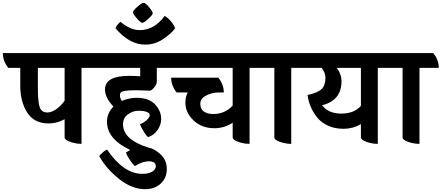

<svg xmlns="http://www.w3.org/2000/svg" viewBox="-69 -1002 3137 1364"><path d="M647 -520H510V20Q470 20 430 6Q390 -8 390 -26V-155Q336 -125 276 -125Q174 -125 124.5 -202Q75 -279 75 -394V-520H-10Q-49 -568 -49 -625H608Q647 -577 647 -520ZM390 -520H200V-384Q200 -278 213 -240.5Q226 -203 268 -203Q297 -203 330 -226Q363 -249 390 -286Z M996 -358 896 -361Q805 -361 790 -346Q783 -339 783 -322Q783 -305 797 -285Q847 -307 903 -307Q989 -307 1032.5 -260.5Q1076 -214 1076 -157Q1076 -116 1051 -79Q1026 -42 983 -28Q972 -35 951.5 -68Q931 -101 926 -120Q953 -130 974 -149.5Q995 -169 995 -183.5Q995 -198 974.5 -206.5Q954 -215 914 -215Q874 -215 839.5 -189.5Q805 -164 805 -119Q805 -9 987 47Q1030 55 1073 95.5Q1116 136 1116 199Q1116 262 1073 302Q1030 342 962 342Q868 342 776.5 269Q685 196 636 107Q640 99 660 81.5Q680 64 692 61Q809 233 942 233Q988 233 1013 217Q1038 201 1038 180Q1038 144 989.5 144Q941 144 889 178Q877 168 855 136.5Q833 105 826 82Q838 73 857 64Q691 -14 691 -137Q691 -199 737 -245Q677 -308 677 -366Q677 -463 847 -463Q899 -463 927 -460V-520H616Q577 -568 577 -625H1130Q1169 -577 1169 -520H1045V-422Q1045 -404 1026.5 -381Q1008 -358 996 -358Z M907.5 -954.5Q939 -982 952 -982Q965 -982 990.5 -950.5Q1016 -919 1016 -908Q1016 -897 985 -868.5Q954 -840 942 -840Q930 -840 903 -871.5Q876 -903 876 -915Q876 -927 907.5 -954.5ZM963 -685Q850 -685 751 -802Q765 -831 787 -847Q857 -788 923 -788Q1027 -788 1101 -889Q1125 -875 1146 -850Q1167 -825 1175 -801Q1147 -762 1088.5 -723.5Q1030 -685 963 -685Z M1841 -520H1704V20Q1664 20 1624 6Q1584 -8 1584 -26V-130Q1523 -91 1455 -91Q1364 -91 1306 -146.5Q1248 -202 1248 -273Q1248 -316 1265 -345H1186Q1147 -393 1147 -450H1482Q1521 -402 1521 -345H1487Q1437 -345 1395.5 -323.5Q1354 -302 1354 -264.5Q1354 -227 1379.5 -209.5Q1405 -192 1446 -192Q1529 -192 1584 -252V-520H1124Q1085 -568 1085 -625H1802Q1841 -577 1841 -520Z M2137 -520H2000V20Q1960 20 1920 6Q1880 -8 1880 -26V-520H1782Q1743 -568 1743 -625H2098Q2137 -577 2137 -520Z M2753 -520H2615V20Q2575 20 2535 6Q2495 -8 2495 -26V-120Q2437 -87 2372.5 -87Q2308 -87 2259.5 -110Q2211 -133 2182 -170Q2127 -241 2116 -327Q2188 -343 2215.5 -369Q2243 -395 2243 -450Q2243 -485 2216 -520H2078Q2039 -568 2039 -625H2714Q2753 -577 2753 -520ZM2495 -520H2323Q2357 -476 2357 -424Q2357 -289 2219 -254Q2264 -195 2355.5 -195Q2447 -195 2495 -250Z M3048 -520H2911V20Q2871 20 2831 6Q2791 -8 2791 -26V-520H2693Q2654 -568 2654 -625H3009Q3048 -577 3048 -520Z"/></svg>

Font: Karma
Style: Bold
Weight: 700
Designer: Joana Correia
Foundry: Indian Type Foundry
Version: Version 1.202;PS 1.0;hotconv 1.0.78;makeotf.lib2.5.61930; tt